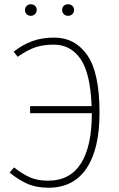

<svg xmlns="http://www.w3.org/2000/svg" viewBox="-20 -869 559 899"><path d="M446 -341Q446 -171 385 -80.5Q324 10 207 10Q149 10 107 -9Q65 -28 25 -61L46 -85Q85 -54 120.5 -38.5Q156 -23 206 -23Q307 -23 358.5 -103Q410 -183 410 -339H121V-372H409Q403 -528 356.5 -594Q310 -660 232 -660Q183 -660 145.5 -647.5Q108 -635 63 -603L44 -627Q86 -660 131.5 -676.5Q177 -693 233 -693Q331 -693 388.5 -611Q446 -529 446 -341ZM152 -822Q152 -811 144 -803Q136 -795 124 -795Q112 -795 104.5 -803Q97 -811 97 -822Q97 -833 104.5 -841Q112 -849 124 -849Q136 -849 144 -841.5Q152 -834 152 -822ZM327 -822Q327 -811 319 -803Q311 -795 299 -795Q286 -795 278.5 -803Q271 -811 271 -822Q271 -834 278.5 -841.5Q286 -849 299 -849Q311 -849 319 -841.5Q327 -834 327 -822Z"/></svg>

Font: FiraGO UltraLight
Style: Regular
Weight: 200
Designer: bBox Type
Foundry: bBox Type GmbH
Version: Version 1.001